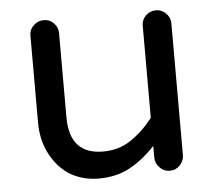

<svg xmlns="http://www.w3.org/2000/svg" viewBox="-43 -580 681 608"><g transform="rotate(-5 297.5 -275.5)"><path d="M247 -18Q195 -18 153 -44Q115 -70 93 -113.5Q71 -157 71 -211V-488Q71 -507 85 -520Q99 -533 117 -533Q136 -533 149 -519.5Q162 -506 162 -488V-220Q162 -102 269 -102Q318 -102 356 -127Q394 -152 428 -195V-488Q428 -507 441.5 -520Q455 -533 474 -533Q492 -533 505.5 -519.5Q519 -506 519 -488V-69Q519 -51 506 -37Q493 -23 474 -23Q455 -23 441.5 -37Q428 -51 428 -69V-106Q391 -66 348 -42Q305 -18 247 -18Z"/></g></svg>

Font: Huninn
Style: Regular
Weight: 400
Designer: justfont
Foundry: justfont
Version: Version 1.003